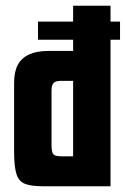

<svg xmlns="http://www.w3.org/2000/svg" viewBox="-20 -647 437 667"><path d="M127 0Q88 0 66.5 -8.5Q45 -17 37 -43Q29 -69 29 -120V-359Q29 -398 42 -422Q55 -446 81.5 -458Q108 -470 148 -470H234V-627H364V0ZM234 -104V-366H190Q173 -366 166 -358.5Q159 -351 159 -332V-144Q159 -116 166.5 -110Q174 -104 192 -104ZM112 -509V-572H397V-509Z"/></svg>

Font: Smooch Sans ExtraBold
Style: Regular
Weight: 800
Designer: Robert E. Leuschke
Foundry: Robert E. Leuschke
Version: Version 1.010